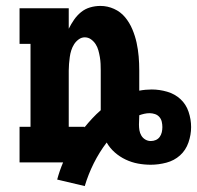

<svg xmlns="http://www.w3.org/2000/svg" viewBox="-20 -548 665 648"><path d="M266 80 173 58Q177 43 182 28.5Q187 14 193 0H46V-120H83V-400H46V-520H212V-451Q220 -467 230 -481.5Q240 -496 253.5 -507Q267 -518 284 -523Q301 -528 319 -528Q343 -528 365 -518Q387 -508 402 -490Q417 -472 426.5 -449.5Q436 -427 441 -404Q446 -381 448 -357.5Q450 -334 450 -310V-242Q460 -244 471 -245Q482 -246 492 -246Q518 -246 544 -238.5Q570 -231 589 -213.5Q608 -196 616.5 -170.5Q625 -145 625 -119Q625 -93 616 -67Q607 -41 587.5 -23.5Q568 -6 541.5 1Q515 8 489 8Q467 8 445.5 4Q424 0 404 -9.5Q384 -19 367.5 -33.5Q351 -48 340 -67Q315 -34 296.5 3Q278 40 266 80ZM265 -118Q278 -134 291.5 -148.5Q305 -163 320 -176V-310Q320 -321 319.5 -332.5Q319 -344 317 -355.5Q315 -367 312 -378Q309 -389 303 -398.5Q297 -408 287.5 -415Q278 -422 266 -422Q255 -422 245.5 -415Q236 -408 230 -398.5Q224 -389 220.5 -378Q217 -367 215.5 -355.5Q214 -344 213 -332.5Q212 -321 212 -310V-120H265ZM489 -72Q498 -72 506 -75.5Q514 -79 519 -86Q524 -93 526 -101.5Q528 -110 528 -119Q528 -128 526 -137Q524 -146 518 -153Q512 -160 503 -163Q494 -166 485 -166Q476 -166 467 -164Q458 -162 450 -159V-158Q450 -150 449.5 -142.5Q449 -135 449 -128Q449 -118 450.5 -108.5Q452 -99 457 -90.5Q462 -82 470.5 -77Q479 -72 489 -72Z"/></svg>

Font: Iosevka Etoile Heavy
Style: Regular
Weight: 900
Designer: Belleve Invis
Foundry: Belleve Invis
Version: Version 22.1.2; ttfautohint (v1.8.4)